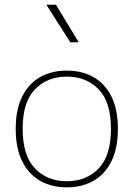

<svg xmlns="http://www.w3.org/2000/svg" viewBox="-20 -786 564 811"><path d="M262.2 -462.4Q344.7 -462.4 396.7 -408.7Q448.7 -355 448.7 -241.7Q448.7 -128.4 396.7 -74.5Q344.7 -20.5 262.2 -20.5Q179.7 -20.5 127.7 -74.5Q75.7 -128.4 75.7 -241.7Q75.7 -355 127.7 -408.7Q179.7 -462.4 262.2 -462.4ZM262.2 -487.8Q198.7 -487.8 150.1 -460.7Q101.6 -433.6 74 -378.9Q46.4 -324.2 46.4 -241.7Q46.4 -159.2 74 -104.2Q101.6 -49.3 150.1 -22Q198.7 5.4 262.2 5.4Q325.7 5.4 374.3 -22Q422.9 -49.3 450.4 -104.2Q478 -159.2 478 -241.7Q478 -324.2 450.4 -378.9Q422.9 -433.6 374.3 -460.7Q325.7 -487.8 262.2 -487.8ZM312.5 -607.4 216.3 -766.1H175.8L276.9 -607.4Z"/></svg>

Font: Estedad-FD-VF Thin
Style: Regular
Weight: 100
Designer: Amin Abedi
Version: Version 5.0